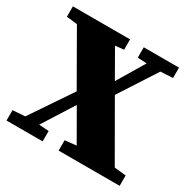

<svg xmlns="http://www.w3.org/2000/svg" viewBox="-146 -800 950 948"><g transform="rotate(30 328.5 -326.0)"><path d="M8 -593V-652H334V-593L285 -588L372 -436L464 -590L412 -593V-652H613V-593L543 -589L406 -377L585 -66L651 -59V0H303V-59L368 -66L268 -240L156 -63L212 -59V0H6V-59L76 -64L234 -298L69 -586Z"/></g></svg>

Font: Source Serif Pro Black
Style: Regular
Weight: 900
Designer: Frank Grießhammer
Foundry: Adobe Systems Incorporated
Version: Version 3.001;hotconv 1.0.111;makeotfexe 2.5.65597